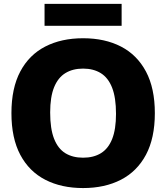

<svg xmlns="http://www.w3.org/2000/svg" viewBox="-20 -944 843 974"><path d="M401.5 10Q291.5 10 209.8 -32Q128 -74 83 -158.5Q38 -243 38 -370Q38 -497 83 -581.5Q128 -666 209.8 -708Q291.5 -750 401.5 -750Q512 -750 593.8 -707.8Q675.5 -665.5 720.5 -581Q765.5 -496.5 765.5 -370Q765.5 -243.5 720.5 -159Q675.5 -74.5 593.5 -32.2Q511.5 10 401.5 10ZM401.5 -144Q455 -144 492.2 -167Q529.5 -190 549 -239Q568.5 -288 568.5 -366.5Q568.5 -448.5 548.8 -499Q529 -549.5 491.5 -572.8Q454 -596 401.5 -596Q349 -596 311.8 -573.2Q274.5 -550.5 254.5 -501.5Q234.5 -452.5 234.5 -373.5Q234.5 -291 254.2 -240.5Q274 -190 311.2 -167Q348.5 -144 401.5 -144ZM206 -813V-924.5H597V-813Z"/></svg>

Font: Encode Sans SC ExtraBold
Style: Regular
Weight: 800
Version: Version 3.002